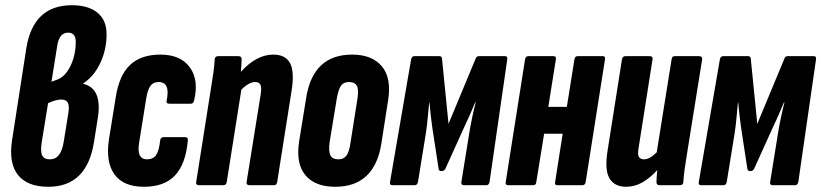

<svg xmlns="http://www.w3.org/2000/svg" viewBox="-20 -709 3144 735"><path d="M165 6Q85 6 49 -39Q13 -84 26 -171L81 -526Q108 -689 255 -689Q318 -689 353 -660.5Q388 -632 388 -578Q388 -519 364 -468Q340 -417 299 -390V-388Q371 -371 355 -261L340 -166Q313 6 165 6ZM177 -396 201 -405Q220 -412 236 -433.5Q252 -455 261 -485.5Q270 -516 270 -548Q270 -584 241 -584Q206 -584 199 -533ZM171 -99Q214 -99 224 -167L242 -278Q246 -304 239.5 -316Q233 -328 214 -328Q194 -328 164 -314L140 -166Q134 -129 141.5 -114Q149 -99 171 -99Z M531 6Q453 6 418.5 -41Q384 -88 397 -175L423 -336Q436 -421 478 -460.5Q520 -500 594 -500Q671 -500 706.5 -451.5Q742 -403 723 -324Q720 -312 711 -312H628Q615 -312 618 -324Q633 -395 587 -395Q567 -395 556 -380.5Q545 -366 539 -328L513 -165Q507 -130 515 -114.5Q523 -99 543 -99Q566 -99 577.5 -115.5Q589 -132 593 -171Q595 -184 606 -184H688Q701 -184 699 -171Q691 -81 650 -37.5Q609 6 531 6Z M742 0Q729 0 731 -12L787 -367Q793 -403 797 -432Q801 -461 802 -482Q803 -494 815 -494H893Q905 -494 905 -482Q905 -472 904 -459.5Q903 -447 902 -434Q962 -500 1026 -500Q1073 -500 1090.5 -467Q1108 -434 1096 -360L1041 -12Q1039 0 1029 0H936Q922 0 924 -12L978 -348Q982 -374 977 -384.5Q972 -395 957 -395Q933 -395 904 -366L848 -12Q846 0 835 0Z M1263 6Q1186 6 1149 -38.5Q1112 -83 1125 -167L1152 -334Q1178 -500 1328 -500Q1404 -500 1441.5 -455.5Q1479 -411 1466 -327L1440 -160Q1414 6 1263 6ZM1275 -99Q1296 -99 1306.5 -113.5Q1317 -128 1322 -164L1348 -329Q1354 -364 1346.5 -379.5Q1339 -395 1316 -395Q1295 -395 1285 -380.5Q1275 -366 1269 -330L1242 -166Q1237 -131 1244.5 -115Q1252 -99 1275 -99Z M1482 0Q1471 0 1473 -12L1554 -483Q1557 -494 1566 -494H1662Q1671 -494 1672 -485L1697 -235L1801 -485Q1804 -494 1813 -494H1914Q1923 -494 1922 -483L1854 -12Q1851 0 1842 0H1756Q1745 0 1746 -11L1776 -197Q1781 -228 1787.5 -259Q1794 -290 1801 -317H1799Q1789 -292 1778 -267.5Q1767 -243 1756 -220L1685 -63Q1680 -54 1670 -54Q1660 -54 1659 -63L1635 -220Q1632 -241 1629 -267Q1626 -293 1624 -317H1623Q1620 -290 1617.5 -259.5Q1615 -229 1610 -197L1580 -12Q1577 0 1568 0Z M1925 0Q1914 0 1916 -12L1990 -482Q1992 -494 2003 -494H2099Q2110 -494 2108 -482L2079 -300H2150L2179 -482Q2181 -494 2191 -494H2288Q2298 -494 2296 -482L2222 -12Q2220 0 2209 0H2113Q2103 0 2105 -12L2134 -197H2063L2033 -12Q2032 0 2021 0Z M2377 6Q2332 6 2313 -26.5Q2294 -59 2306 -133L2361 -482Q2363 -494 2374 -494H2467Q2480 -494 2478 -482L2425 -145Q2420 -119 2425.5 -109Q2431 -99 2446 -99Q2467 -99 2494 -126L2551 -482Q2552 -494 2563 -494H2656Q2669 -494 2668 -482L2611 -127Q2605 -91 2601 -62.5Q2597 -34 2596 -12Q2595 0 2583 0H2505Q2493 0 2493 -12Q2493 -22 2494 -33.5Q2495 -45 2496 -58Q2469 -28 2439.5 -11Q2410 6 2377 6Z M2664 0Q2653 0 2655 -12L2736 -483Q2739 -494 2748 -494H2844Q2853 -494 2854 -485L2879 -235L2983 -485Q2986 -494 2995 -494H3096Q3105 -494 3104 -483L3036 -12Q3033 0 3024 0H2938Q2927 0 2928 -11L2958 -197Q2963 -228 2969.5 -259Q2976 -290 2983 -317H2981Q2971 -292 2960 -267.5Q2949 -243 2938 -220L2867 -63Q2862 -54 2852 -54Q2842 -54 2841 -63L2817 -220Q2814 -241 2811 -267Q2808 -293 2806 -317H2805Q2802 -290 2799.5 -259.5Q2797 -229 2792 -197L2762 -12Q2759 0 2750 0Z"/></svg>

Font: Sofia Sans Extra Condensed ExtraBold
Style: Italic
Weight: 800
Italic angle: -9°
Designer: Botio Nikoltchev, Ani Petrova
Foundry: lettersoup
Version: Version 4.101; ttfautohint (v1.8.4.7-5d5b)